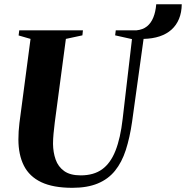

<svg xmlns="http://www.w3.org/2000/svg" viewBox="-20 -888 889 918"><path d="M326 10Q234 10 177.2 -17Q120.5 -44 94.2 -96Q68 -148 68 -221.5Q68 -240.5 69.2 -260Q70.5 -279.5 73 -300.5L126 -702L69 -718.5L72 -743H376.5L374 -719L295 -702L242 -303.5Q238.5 -275.5 236 -249.2Q233.5 -223 233.5 -200Q234 -159.5 246 -125.2Q258 -91 286.8 -70.2Q315.5 -49.5 366 -49.5Q428 -49.5 468.2 -78.5Q508.5 -107.5 532.2 -167.5Q556 -227.5 566.5 -320L611 -701L530.5 -719L533.5 -743H632.5Q663 -746 682.8 -762Q702.5 -778 713.2 -804.8Q724 -831.5 727 -867.5H849Q848.5 -828.5 836 -798Q823.5 -767.5 800.2 -746.5Q777 -725.5 743.2 -714.2Q709.5 -703 666.5 -702L611.5 -305.5Q600.5 -229.5 581.5 -170.8Q562.5 -112 530 -71.8Q497.5 -31.5 447.5 -10.8Q397.5 10 326 10Z"/></svg>

Font: Merriweather 120pt ExtraBold
Style: Italic
Weight: 800
Italic angle: -7.8°
Version: Version 2.101